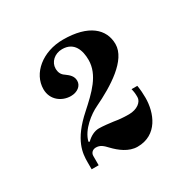

<svg xmlns="http://www.w3.org/2000/svg" viewBox="-110 -831 661 664"><g transform="rotate(-30 220.0 -499.0)"><path d="M76 -609C76 -566 111 -541 147 -541C173 -541 192 -556 192 -576C192 -595 180 -605 165 -616C154 -623 148 -634 148 -650C148 -675 170 -697 201 -697C249 -697 262 -657 262 -619C262 -559 214 -515 164 -470C85 -400 82 -349 82 -314V-286H110V-323C110 -336 120 -344 132 -344C149 -344 159 -335 173 -320C194 -298 224 -274 259 -274C339 -274 367 -348 367 -407C367 -423 366 -439 363 -457H340C343 -445 344 -437 344 -423C344 -404 322 -386 289 -386C264 -386 248 -388 230 -391C216 -393 189 -396 174 -396C157 -396 139 -387 124 -372L120 -374C130 -417 179 -453 207 -466C282 -502 370 -556 370 -620C370 -680 322 -724 220 -724C138 -724 76 -672 76 -609Z"/></g></svg>

Font: Old Standard
Style: Bold
Weight: 700
Designer: Alexey Kryukov <alexios@thessalonica.org.ru>
Version: Version 2.0.2